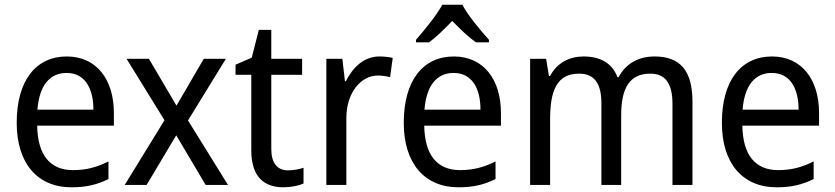

<svg xmlns="http://www.w3.org/2000/svg" viewBox="-20 -786 3547 816"><path d="M264 -546C132 -546 51 -443 51 -264C51 -94 137 10 284 10C347 10 392 -1 441 -25V-100C391 -75 347 -63 290 -63C193 -63 140 -127 138 -252H464V-306C464 -447 391 -546 264 -546ZM263 -476C342 -476 377 -409 377 -320H139C147 -421 190 -476 263 -476Z M679 -275 510 0H603L729 -211L854 0H949L779 -274L940 -536H846L730 -337L613 -536H518Z M1204 -62C1159 -62 1133 -92 1133 -153V-468H1264V-536H1133V-659H1080L1050 -541L981 -511V-468H1048V-148C1048 -30 1106 10 1185 10C1216 10 1250 3 1270 -6V-73C1253 -67 1227 -62 1204 -62Z M1592 -546C1528 -546 1480 -501 1450 -441H1446L1435 -536H1367V0H1452V-284C1452 -391 1513 -465 1586 -465C1603 -465 1623 -462 1638 -458L1649 -540C1632 -544 1611 -546 1592 -546Z M1945 -766H1860C1836 -722 1785 -659 1748 -617V-606H1803C1834 -628 1868 -662 1902 -697C1936 -662 1970 -629 2003 -606H2058V-617C2022 -657 1968 -721 1945 -766ZM1909 -546C1777 -546 1696 -443 1696 -264C1696 -94 1782 10 1929 10C1992 10 2037 -1 2086 -25V-100C2036 -75 1992 -63 1935 -63C1838 -63 1785 -127 1783 -252H2109V-306C2109 -447 2036 -546 1909 -546ZM1908 -476C1987 -476 2022 -409 2022 -320H1784C1792 -421 1835 -476 1908 -476Z M2762 -546C2696 -546 2641 -518 2609 -458H2604C2583 -515 2535 -546 2460 -546C2400 -546 2347 -519 2318 -463H2313L2301 -536H2233V0H2318V-279C2318 -400 2346 -473 2441 -473C2505 -473 2536 -433 2536 -346V0H2620V-296C2620 -411 2655 -473 2744 -473C2807 -473 2838 -432 2838 -345V0H2923V-353C2923 -487 2870 -546 2762 -546Z M3261 -546C3129 -546 3048 -443 3048 -264C3048 -94 3134 10 3281 10C3344 10 3389 -1 3438 -25V-100C3388 -75 3344 -63 3287 -63C3190 -63 3137 -127 3135 -252H3461V-306C3461 -447 3388 -546 3261 -546ZM3260 -476C3339 -476 3374 -409 3374 -320H3136C3144 -421 3187 -476 3260 -476Z"/></svg>

Font: Noto Sans Arabic UI SmCn
Style: Regular
Weight: 400
Width: 4
Designer: Monotype Design Team, Nadine Chahine and Nizar Qandah
Foundry: Monotype Imaging Inc.
Version: Version 2.010